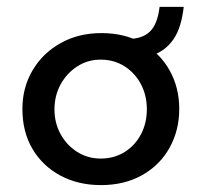

<svg xmlns="http://www.w3.org/2000/svg" viewBox="-20 -527 585 557"><path d="M45 -211Q45 -273 74.5 -323Q104 -373 156 -402Q208 -431 274 -431Q342 -431 393 -402Q444 -373 472 -323Q500 -273 500 -211Q500 -149 472 -98.5Q444 -48 392.5 -19Q341 10 273 10Q207 10 155.5 -17.5Q104 -45 74.5 -94.5Q45 -144 45 -211ZM138 -210Q138 -170 156 -137.5Q174 -105 204.5 -86Q235 -67 272 -67Q311 -67 341.5 -86Q372 -105 389 -137.5Q406 -170 406 -210Q406 -250 389 -282.5Q372 -315 341.5 -334.5Q311 -354 272 -354Q234 -354 203.5 -334Q173 -314 155.5 -281.5Q138 -249 138 -210ZM351 -414Q393 -414 415 -435.5Q437 -457 443 -507H513Q506 -446 483.5 -413.5Q461 -381 427.5 -369Q394 -357 351 -357Z"/></svg>

Font: Josefin Sans Thin
Style: Regular
Weight: 400
Version: Version 2.000